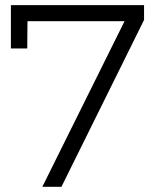

<svg xmlns="http://www.w3.org/2000/svg" viewBox="-20 -720 603 740"><path d="M22 -700.2H535.2V-643.1L216.8 0H143.1L460 -638.2H85.9L85 -533.2H22Z"/></svg>

Font: Montserrat arm Light
Style: Regular
Weight: 300
Designer: Julieta Ulanovsky
Foundry: Julieta Ulanovsky
Version: Version 6.000;PS 006.000;hotconv 1.0.88;makeotf.lib2.5.64775